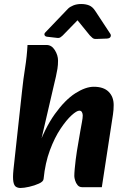

<svg xmlns="http://www.w3.org/2000/svg" viewBox="-20 -922 624 956"><path d="M389 10Q375 10 366.5 0Q358 -10 354 -23.5Q350 -37 350 -45Q350 -59 352 -81Q354 -103 357 -127.5Q360 -152 363 -170L380 -270Q384 -293 388 -314Q392 -335 392 -347Q392 -356 388 -363.5Q384 -371 375 -371Q362 -371 336.5 -348Q311 -325 281.5 -281Q252 -237 228.5 -174Q205 -111 197 -31L161 -167Q202 -283 253 -354Q304 -425 355 -457.5Q406 -490 447 -490Q496 -490 521 -465Q546 -440 546 -399Q546 -375 542.5 -352Q539 -329 535 -303L487 10ZM82 14Q69 14 59.5 8Q50 2 46.5 -17.5Q43 -37 47 -77L90 -471Q96 -528 105 -584.5Q114 -641 117 -698H212Q237 -698 253 -672.5Q269 -647 269 -620Q269 -598 266 -579.5Q263 -561 258.5 -541Q254 -521 247 -492L179 -199L210 -240Q203 -176 201 -119Q199 -62 197 -31Q196 -18 174 -8Q152 2 125.5 8Q99 14 82 14ZM206 -761Q199 -754 202 -747Q205 -740 215 -739L267 -733Q275 -732 281.5 -736.5Q288 -741 292 -745L366 -821L427 -746Q432 -741 439.5 -734Q447 -727 460 -728L513 -730Q527 -731 530.5 -739Q534 -747 529 -754L454 -868Q441 -888 424 -895Q407 -902 384 -902Q362 -902 345 -895Q328 -888 319 -879Z"/></svg>

Font: Alkatra
Style: Bold
Weight: 700
Designer: Suman Bhandary
Version: Version 1.100;gftools[0.9.22]